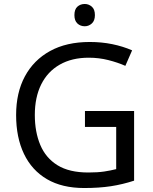

<svg xmlns="http://www.w3.org/2000/svg" viewBox="-20 -935 768 965"><path d="M407 -377H654V-27Q596 -8 537 1Q478 10 403 10Q292 10 216 -34.5Q140 -79 100.5 -161.5Q61 -244 61 -357Q61 -469 105 -551Q149 -633 231.5 -678.5Q314 -724 431 -724Q491 -724 544.5 -713Q598 -702 644 -682L610 -604Q572 -621 524.5 -633Q477 -645 426 -645Q341 -645 280 -610Q219 -575 187 -510.5Q155 -446 155 -357Q155 -272 182.5 -206.5Q210 -141 269 -104.5Q328 -68 424 -68Q471 -68 504 -73Q537 -78 564 -85V-297H407ZM406 -915Q426 -915 441.5 -901.5Q457 -888 457 -859Q457 -831 441.5 -817Q426 -803 406 -803Q384 -803 369 -817Q354 -831 354 -859Q354 -888 369 -901.5Q384 -915 406 -915Z"/></svg>

Font: Noto Sans Lisu
Style: Regular
Weight: 400
Designer: Monotype Design Team. David Williams.
Foundry: Monotype Imaging Inc.
Version: Version 2.102